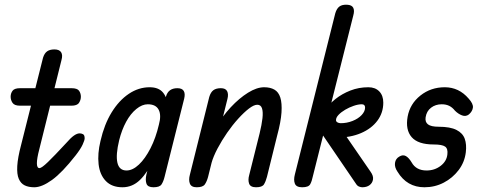

<svg xmlns="http://www.w3.org/2000/svg" viewBox="-20 -792 2060 812"><path d="M65 -345Q41 -345 33 -357Q25 -369 25 -383Q25 -397 33 -408Q41 -419 65 -419H282Q307 -419 314.5 -408Q322 -397 322 -383Q322 -369 314 -357Q306 -345 282 -345ZM125 0Q101 0 84.5 -8Q68 -16 59.5 -35.5Q51 -55 53 -90Q55 -125 69 -178L162 -548Q168 -567 179.5 -575Q191 -583 210 -583Q231 -583 238.5 -571Q246 -559 240 -538L146 -160Q136 -122 136 -101.5Q136 -81 147 -81Q156 -81 183 -107Q210 -133 259 -186Q279 -209 292.5 -218.5Q306 -228 317 -228Q324 -228 331 -224.5Q338 -221 338 -207Q338 -199 329.5 -180.5Q321 -162 300 -135Q243 -62 200 -31Q157 0 125 0Z M498 0Q453 0 427.5 -26.5Q402 -53 397 -97.5Q392 -142 405 -196Q421 -266 452 -316.5Q483 -367 524.5 -395Q566 -423 613 -423Q651 -423 669.5 -400.5Q688 -378 690 -339.5Q692 -301 678 -252Q656 -175 630 -118.5Q604 -62 572 -31Q540 0 498 0ZM515 -71Q541 -71 567.5 -96Q594 -121 616.5 -165Q639 -209 652 -265Q663 -305 651 -328Q639 -351 605 -351Q581 -351 556.5 -331Q532 -311 513.5 -277Q495 -243 484 -199Q469 -137 476.5 -104Q484 -71 515 -71ZM629 0Q605 0 599.5 -15Q594 -30 599 -53L682 -384Q692 -419 730 -419Q750 -419 757 -407.5Q764 -396 759 -375L676 -44Q671 -24 663 -12Q655 0 629 0Z M1063 0Q1039 0 1033.5 -15.5Q1028 -31 1034 -52L1078 -228Q1087 -265 1090 -292Q1093 -319 1088 -334Q1083 -349 1068 -349Q1054 -349 1033 -333Q1012 -317 987.5 -290Q963 -263 940.5 -230.5Q918 -198 900 -164Q882 -130 874 -101L892 -251Q920 -300 956 -338.5Q992 -377 1029 -400Q1066 -423 1097 -423Q1123 -423 1140.5 -413Q1158 -403 1165.5 -379.5Q1173 -356 1170.5 -316.5Q1168 -277 1152 -218L1109 -44Q1104 -25 1096.5 -12.5Q1089 0 1063 0ZM812 0Q789 0 783 -15.5Q777 -31 783 -53L865 -382Q871 -402 882.5 -410.5Q894 -419 914 -419Q934 -419 940.5 -406.5Q947 -394 942 -374L860 -44Q855 -25 846.5 -12.5Q838 0 812 0Z M1258 0Q1233 0 1227 -15.5Q1221 -31 1227 -54L1398 -736Q1404 -756 1415.5 -764.5Q1427 -773 1448 -772Q1468 -771 1474 -759Q1480 -747 1474 -726L1303 -46Q1299 -26 1292 -13Q1285 0 1258 0ZM1512 0Q1506 0 1498.5 -3Q1491 -6 1486 -14L1319 -259L1346 -358L1547 -66Q1560 -48 1557.5 -33Q1555 -18 1543 -9Q1531 0 1512 0ZM1404 -210Q1379 -210 1360.5 -230.5Q1342 -251 1342 -284Q1342 -304 1357 -328Q1372 -352 1399 -373.5Q1426 -395 1461.5 -409Q1497 -423 1538 -423Q1567 -423 1584 -405.5Q1601 -388 1601 -358Q1601 -315 1576 -281.5Q1551 -248 1506.5 -229Q1462 -210 1404 -210ZM1421 -271Q1447 -271 1471 -280.5Q1495 -290 1509.5 -305.5Q1524 -321 1524 -337Q1524 -351 1510 -351Q1495 -351 1476 -344.5Q1457 -338 1440 -328Q1423 -318 1412 -306.5Q1401 -295 1401 -284Q1401 -278 1407 -274.5Q1413 -271 1421 -271Z M1775 0Q1701 0 1661 -66Q1648 -85 1650.5 -103Q1653 -121 1669 -130Q1684 -139 1696.5 -132Q1709 -125 1721 -105Q1740 -71 1784 -71Q1818 -71 1843.5 -90.5Q1869 -110 1872 -139Q1875 -163 1862.5 -172Q1850 -181 1814 -181Q1748 -181 1721 -212Q1694 -243 1704 -299Q1714 -353 1758 -388Q1802 -423 1861 -423Q1921 -423 1962 -375Q1982 -353 1980 -337Q1978 -321 1963 -308Q1950 -298 1934 -304Q1918 -310 1904 -324Q1893 -338 1879.5 -344.5Q1866 -351 1848 -351Q1822 -351 1803 -336.5Q1784 -322 1780 -296Q1777 -276 1790 -266Q1803 -256 1835 -256Q1884 -256 1910.5 -242.5Q1937 -229 1945.5 -205Q1954 -181 1950 -148Q1945 -106 1919.5 -72.5Q1894 -39 1856.5 -19.5Q1819 0 1775 0Z"/></svg>

Font: Edu TAS Beginner Medium
Style: Regular
Weight: 500
Version: Version 1.003